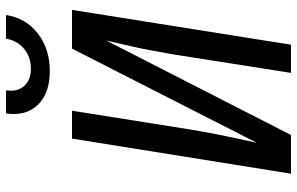

<svg xmlns="http://www.w3.org/2000/svg" viewBox="-195 -795 990 640"><g transform="rotate(-90 300.0 -475.0)"><path d="M41 0 158 -730H251L188 -334Q182 -297 174 -256Q166 -215 158 -177.5Q150 -140 144 -114L458 -730H587L471 0H377L439 -394Q445 -430 453 -471.5Q461 -513 470 -551.5Q479 -590 485 -616L170 0ZM383 -804Q309 -804 270.5 -844Q232 -884 242 -950H319Q313 -913 333 -890Q353 -867 391 -867Q430 -867 457.5 -890Q485 -913 491 -950H570Q560 -884 508.5 -844Q457 -804 383 -804Z"/></g></svg>

Font: JetBrains Mono NL Medium
Style: Italic
Weight: 500
Italic angle: -9°
Monospace: yes
Designer: Philipp Nurullin, Konstantin Bulenkov
Foundry: JetBrains
Version: Version 2.305; ttfautohint (v1.8.4.7-5d5b)